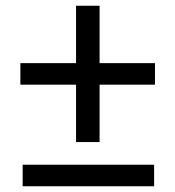

<svg xmlns="http://www.w3.org/2000/svg" viewBox="-20 -649 611 669"><path d="M245 -154V-629H327V-154ZM59 0V-75H517V0ZM51 -354V-429H520V-354Z"/></svg>

Font: 42dot Sans Light Medium
Style: Regular
Weight: 500
Version: Version 1.000